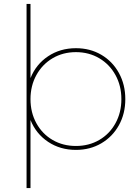

<svg xmlns="http://www.w3.org/2000/svg" viewBox="-20 -762 709 976"><path d="M366 -517Q438 -517 495 -483.5Q552 -450 584.5 -391Q617 -332 617 -258Q617 -184 584.5 -125.5Q552 -67 495 -33.5Q438 0 366 0Q286 0 224.5 -41Q163 -82 135 -152V194H115V-742H135V-365Q163 -435 224.5 -476Q286 -517 366 -517ZM135 -258Q135 -190 165 -135.5Q195 -81 247.5 -50.5Q300 -20 366 -20Q432 -20 484.5 -50.5Q537 -81 567 -135.5Q597 -190 597 -258Q597 -326 567 -380.5Q537 -435 484.5 -466Q432 -497 366 -497Q300 -497 247.5 -466Q195 -435 165 -380.5Q135 -326 135 -258Z"/></svg>

Font: Montserrat-Arabic Thin
Style: Regular
Weight: 250
Designer: Mohamed Gaber
Foundry: Kief Type Foundry
Version: Version 5.008